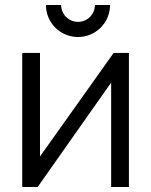

<svg xmlns="http://www.w3.org/2000/svg" viewBox="-20 -753 609 773"><path d="M294 -604C365.5 -604 423 -661.5 423 -733H362C362 -695.5 332 -665 294 -665C256.5 -665 226 -695.5 226 -733H165C165 -661.5 222.5 -604 294 -604ZM437.5 -540 141 -123V-540H69.5V0H131.5L427.5 -420.5V0H499V-540Z"/></svg>

Font: Manrope
Style: Regular
Weight: 400
Designer: Mikhail Sharanda
Foundry: Mikhail Sharanda
Version: Version 4.505